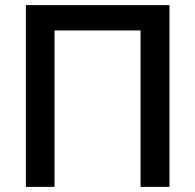

<svg xmlns="http://www.w3.org/2000/svg" viewBox="-20 -730 763 750"><path d="M81 0H193V-611H529V0H642V-710H81Z"/></svg>

Font: FIGSv2-sans-serif SemiBold
Style: Regular
Weight: 600
Designer: Matt McInerney, Pablo Impallari, Rodrigo Fuenzalida,Mirko Velimirovic
Foundry: Matt McInerney, Pablo Impallari, Rodrigo Fuenzalida
Version: Version 4.021;hotconv 1.0.109;makeotfexe 2.5.65596